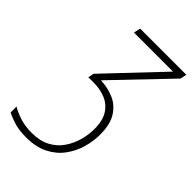

<svg xmlns="http://www.w3.org/2000/svg" viewBox="-309 -614 938 938"><g transform="rotate(45 160.5 -145.0)"><path d="M61 240Q12 240 -23 229Q-58 218 -78 207V166Q-58 179 -21 192Q16 205 65 205Q122 205 161 184Q200 163 223.5 128.5Q247 94 258 54Q269 14 269 -25Q269 -84 246.5 -118.5Q224 -153 187 -168Q150 -183 105 -183H69L75 -213L342 -495H72L80 -530H399L392 -497L123 -216Q172 -214 214 -196Q256 -178 282 -137Q308 -96 308 -26Q308 20 294.5 67Q281 114 251.5 153.5Q222 193 175 216.5Q128 240 61 240Z"/></g></svg>

Font: Noto Sans Disp ExtLt
Style: Italic
Weight: 200
Italic angle: -12°
Designer: Monotype Design Team
Foundry: Monotype Imaging Inc.
Version: Version 2.000;GOOG;noto-source:20170915:90ef993387c0